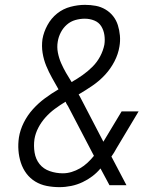

<svg xmlns="http://www.w3.org/2000/svg" viewBox="-20 -763 640 791"><path d="M225 8Q198 8 172.5 3Q147 -2 125.5 -15Q104 -28 89 -48Q74 -68 66 -92.5Q58 -117 56 -143.5Q54 -170 58 -197Q63 -228 78 -258Q93 -288 115.5 -313Q138 -338 165 -358Q192 -378 221 -395Q208 -418 194.5 -442Q181 -466 170.5 -491.5Q160 -517 155.5 -545Q151 -573 155 -602Q160 -631 175.5 -659.5Q191 -688 215.5 -707.5Q240 -727 270.5 -735Q301 -743 330 -743Q353 -743 374.5 -739Q396 -735 414.5 -724Q433 -713 446 -696.5Q459 -680 465.5 -659.5Q472 -639 474 -616.5Q476 -594 472 -571Q467 -540 451.5 -510Q436 -480 413 -455Q390 -430 361.5 -410.5Q333 -391 304 -374Q307 -369 310 -363.5Q313 -358 316 -352L406 -179L407 -181L481 -304H551L460 -152Q455 -143 450 -134.5Q445 -126 439 -118L501 0H431L394 -69Q379 -51 360.5 -37Q342 -23 321 -13Q298 -2 273.5 3Q249 8 225 8ZM275 -425Q298 -438 320 -453.5Q342 -469 361 -488Q380 -507 392.5 -530.5Q405 -554 410 -579Q413 -599 410 -619Q407 -639 397 -655Q387 -671 368.5 -678.5Q350 -686 329 -686Q310 -686 290.5 -680.5Q271 -675 255.5 -661.5Q240 -648 230.5 -629.5Q221 -611 218 -592Q214 -569 218.5 -546Q223 -523 232 -502.5Q241 -482 252 -463Q263 -444 275 -425ZM239 -49Q257 -49 275 -54.5Q293 -60 309.5 -69.5Q326 -79 340.5 -92.5Q355 -106 367 -121L260 -326Q257 -330 254.5 -334.5Q252 -339 250 -344Q227 -330 206 -314.5Q185 -299 167.5 -279.5Q150 -260 138 -237Q126 -214 122 -190Q118 -162 122.5 -134.5Q127 -107 143 -87Q159 -67 185 -58Q211 -49 239 -49Z"/></svg>

Font: Iosevka Light Extended Oblique
Style: Regular
Weight: 300
Width: 7
Italic angle: -9°
Monospace: yes
Designer: Belleve Invis
Foundry: Belleve Invis
Version: Version 32.5.0; ttfautohint (v1.8.4)